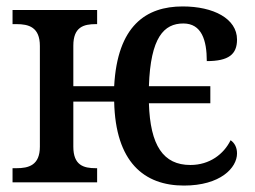

<svg xmlns="http://www.w3.org/2000/svg" viewBox="-20 -567 793 597"><path d="M552 10C665 10 717 -45 717 -90C717 -109 709 -123 697 -131C676 -88 632 -54 572 -54C488 -54 447 -114 443 -246H634V-299H443C448 -451 490 -494 550 -494C607 -494 623 -442 623 -377C691 -377 717 -398 717 -444C717 -509 644 -547 548 -547C434 -547 345 -487 335 -299H208V-425C208 -483 240 -492 278 -492H282V-536H19V-492H31C69 -492 104 -483 104 -424V-111C104 -53 69 -44 31 -44H19V0H282V-44H278C240 -44 208 -53 208 -111V-251H335C339 -63 428 10 552 10Z"/></svg>

Font: Noto Serif SemiCondensed Medium
Style: Regular
Weight: 500
Width: 4
Designer: Monotype Design Team
Foundry: Monotype Imaging Inc.
Version: Version 2.014